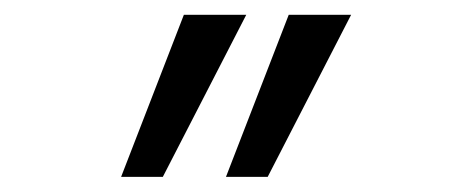

<svg xmlns="http://www.w3.org/2000/svg" viewBox="-20 -629 640 260"><path d="M371 -609H455.5L342.5 -389.5H286ZM229 -609H313.5L200.5 -389.5H144Z"/></svg>

Font: JuliaMono Light
Style: Regular
Weight: 300
Monospace: yes
Designer: cormullion
Foundry: corm
Version: Version 0.054; ttfautohint (v1.8.4)